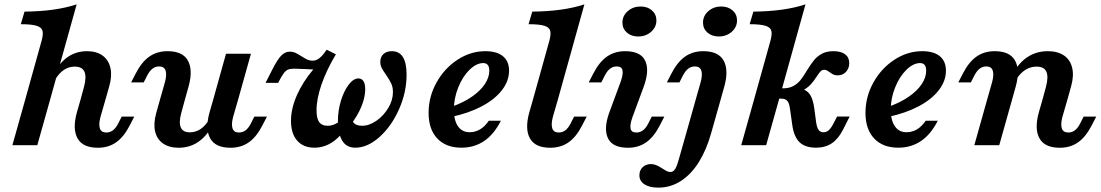

<svg xmlns="http://www.w3.org/2000/svg" viewBox="-20 -661 5012 874"><path d="M74.7 -550.8 91.6 -608.1Q162.7 -608.9 221.1 -616.9Q279.5 -625 328.9 -641.1L208.3 -208.2H94.9L169.5 -475.8Q177.6 -505.6 173.3 -521.2Q169.1 -536.7 146.5 -543.7Q123.9 -550.8 74.7 -550.8ZM94.9 -208.2H208.3L149.8 0H36.4ZM319.7 -357.8Q293.5 -357.8 271.1 -342.9Q248.7 -328 230.8 -298.2L226.5 -328.3Q252.9 -378 290.6 -403Q328.2 -428 376.4 -428Q419.8 -428 447.3 -407.7Q474.8 -387.5 482.8 -350.9Q490.8 -314.3 477.1 -267.6L460.3 -208.2H346.8L362.3 -265.4Q374.7 -311.8 364.2 -334.8Q353.8 -357.8 319.7 -357.8ZM463.9 -57.8Q480.9 -57.8 494.1 -67.8Q507.3 -77.8 517.8 -98.3L534.1 -130.3H591.3L570.6 -90Q543.3 -37 508.1 -12.7Q473 11.6 425.6 11.6Q357.2 11.6 333.3 -30.6Q309.4 -72.8 329.2 -146.7L346.8 -208.2H460.3L437.6 -129.7Q428.3 -95.5 434.6 -76.6Q440.9 -57.8 463.9 -57.8Z M704.4 -358.6Q687.4 -358.6 674.4 -348.6Q661.3 -338.6 650.5 -318.1L634.2 -286H577L597.7 -326.3Q625 -379.3 660.2 -403.7Q695.3 -428 742.7 -428Q811.1 -428 835 -385.8Q858.9 -343.6 839.1 -269.7L821.9 -208.2H708.4L730.7 -286.7Q740 -320.9 733.7 -339.8Q727.4 -358.6 704.4 -358.6ZM844 -58.6Q870.8 -58.6 893.1 -73.6Q915.4 -88.7 932.5 -118.1L945.5 -88.1Q918.9 -38.7 880.3 -13.6Q841.8 11.6 793.4 11.6Q750.2 11.6 722.3 -7.8Q694.4 -27.2 686.1 -62.7Q677.9 -98.3 690.8 -145.2L708.4 -208.2H821.9L805.1 -146.4Q793.2 -103.2 803 -80.9Q812.8 -58.6 844 -58.6ZM1008.8 -416.4H1122.3L1064.1 -208.2H950.7ZM1067.8 -57.8Q1084.7 -57.8 1098 -67.8Q1111.2 -77.8 1121.7 -98.3L1137.9 -130.3H1195.2L1174.4 -90Q1147.1 -37 1112 -12.7Q1076.9 11.6 1029.5 11.6Q961 11.6 937.1 -30.6Q913.2 -72.8 933.1 -146.7L950.7 -208.2H1064.1L1041.4 -129.7Q1032.2 -95.5 1038.5 -76.6Q1044.8 -57.8 1067.8 -57.8Z M1304.6 -110.8Q1304.6 -166.6 1331.3 -227.2Q1357.9 -287.8 1406 -344.8Q1389.8 -345.6 1373.1 -346.4Q1346.6 -347.6 1319.3 -348.4Q1300.4 -348.4 1290.2 -343.8Q1280.1 -339.1 1270.6 -326.3Q1261.1 -313.4 1246.1 -283.9H1188.9L1218.7 -342.7Q1242.2 -389.3 1259.9 -407.6Q1277.6 -425.8 1298.7 -425.8Q1313 -425.8 1324.7 -420.6Q1336.4 -415.3 1352.4 -404.8Q1368 -394.8 1379 -389.7Q1390.1 -384.7 1402.8 -384.7Q1414.1 -384.7 1423.8 -389.5Q1433.5 -394.3 1444 -405.2Q1454.5 -416.1 1467 -434.7L1509 -413.7Q1466.7 -343.1 1443.8 -277.3Q1420.9 -211.4 1420.9 -158.8Q1420.9 -121.9 1432.9 -105.2Q1444.9 -88.5 1470.5 -88.5Q1487.3 -88.5 1502.6 -95Q1517.8 -101.4 1534.4 -115.5L1558.4 -84.6Q1528.8 -37 1491.5 -12.9Q1454.1 11.3 1411.1 11.3Q1360.9 11.3 1332.8 -20.8Q1304.6 -52.8 1304.6 -110.8ZM1518.2 -110.8Q1518.2 -157 1531.8 -202Q1545.5 -247 1567.2 -275.5Q1588.9 -304 1611.5 -304Q1626.4 -304 1634.5 -291.6Q1642.5 -279.2 1642.5 -255.6Q1642.5 -218 1624.9 -175.3Q1607.3 -132.6 1574.2 -90.6L1548.1 -119.5L1577.2 -155.8Q1575.9 -123.1 1587.3 -105.8Q1598.7 -88.5 1627.8 -88.5Q1660.6 -88.5 1693.5 -111.3Q1726.4 -134.1 1747.5 -169.7Q1768.7 -205.3 1768.7 -241.3Q1768.7 -264.7 1760.6 -281.5Q1752.5 -298.3 1737.1 -320.9Q1724.1 -338.7 1717.7 -351.5Q1711.2 -364.2 1711.2 -379.5Q1711.2 -401.7 1725.3 -414.9Q1739.5 -428 1763.7 -428Q1797.3 -428 1814 -401.3Q1830.8 -374.7 1830.8 -321.1Q1830.8 -241.3 1796.5 -163.9Q1762.2 -86.4 1707.8 -37.6Q1653.3 11.3 1597.3 11.3Q1556.9 11.3 1537.6 -21.1Q1518.2 -53.4 1518.2 -110.8Z M1931 -147Q1931 -220.3 1966.9 -285.1Q2002.9 -349.9 2062.4 -388.9Q2121.9 -428 2189.4 -428Q2241.7 -428 2269.5 -405.1Q2297.3 -382.1 2297.3 -339.2Q2297.3 -292.6 2265 -250.7Q2232.7 -208.8 2173.5 -177.3Q2114.2 -145.9 2034.9 -129L2035.8 -175Q2091.3 -194.8 2129.7 -221.9Q2168.1 -248.9 2187.7 -279.1Q2207.3 -309.2 2207.3 -338.8Q2207.3 -357.2 2200.1 -365.6Q2193 -373.9 2180 -373.9Q2148.6 -373.9 2117.2 -343.2Q2085.8 -312.5 2066 -263Q2046.1 -213.6 2046.1 -161.8Q2046.1 -113.4 2064.7 -86.3Q2083.4 -59.1 2117.7 -59.1Q2143.6 -59.1 2165.5 -72.2Q2187.3 -85.3 2205.1 -111.3H2260Q2229.1 -49.9 2184.1 -19.3Q2139.2 11.3 2080.2 11.3Q2010.1 11.3 1970.5 -30.6Q1931 -72.6 1931 -147Z M2386 -550.8 2402.9 -608.1Q2474 -608.9 2532.4 -616.9Q2590.7 -625 2640.2 -641.1L2519.6 -208.2H2406.2L2480.8 -475.8Q2488.8 -505.6 2484.6 -521.2Q2480.3 -536.7 2457.8 -543.7Q2435.2 -550.8 2386 -550.8ZM2523.3 -57.8Q2540.2 -57.8 2553.5 -67.8Q2566.7 -77.8 2577.2 -98.3L2593.4 -130.3H2650.7L2629.9 -90Q2602.6 -37 2567.5 -12.7Q2532.4 11.6 2485 11.6Q2416.5 11.6 2392.6 -30.6Q2368.7 -72.8 2388.6 -146.7L2406.2 -208.2H2519.6L2496.9 -129.7Q2487.7 -95.5 2494 -76.6Q2500.3 -57.8 2523.3 -57.8Z M2787.4 -358.6Q2770.5 -358.6 2757.4 -348.6Q2744.4 -338.6 2733.5 -318.1L2717.3 -286H2660L2680.8 -326.3Q2708.1 -379.3 2743.2 -403.7Q2778.4 -428 2825.7 -428Q2894.6 -428 2915.9 -386.6Q2937.2 -345.2 2912.6 -272.8L2858.7 -126.9Q2846.7 -93.1 2850.5 -75.4Q2854.2 -57.8 2876.8 -57.8Q2893.7 -57.8 2906.9 -67.8Q2920.2 -77.8 2930.7 -98.3L2946.9 -130.3H3004.2L2983.4 -90Q2956.1 -37 2921 -12.7Q2885.8 11.6 2838.5 11.6Q2770 11.6 2748.5 -29.8Q2727 -71.2 2751.6 -143.5L2805.5 -289.4Q2817.5 -323.3 2813.7 -340.9Q2810 -358.6 2787.4 -358.6ZM2813.3 -558.2Q2813.3 -588.8 2837.4 -610.1Q2861.5 -631.4 2896.2 -631.4Q2927.6 -631.4 2947.8 -613.6Q2968 -595.8 2968 -568.1Q2968 -537.5 2943.9 -516.2Q2919.8 -494.9 2885.1 -494.9Q2853.7 -494.9 2833.5 -512.7Q2813.3 -530.5 2813.3 -558.2Z M3143.1 -358.6Q3126.1 -358.6 3113.1 -348.6Q3100 -338.6 3089.2 -318.1L3072.9 -286H3015.7L3036.4 -326.3Q3063.7 -379.3 3098.9 -403.7Q3134 -428 3181.4 -428Q3249.8 -428 3273.7 -385.8Q3297.6 -343.6 3277.8 -269.7L3260.6 -208.2H3147.1L3169.4 -286.7Q3178.7 -320.9 3172.4 -339.8Q3166.1 -358.6 3143.1 -358.6ZM3231.1 -103.7 3217.4 -55.4Q3196.4 20 3161.7 76Q3127 131.9 3080 162.5Q3032.9 193.1 2976.9 193.1Q2936.6 193.1 2913.6 178.1Q2890.6 163 2890.6 137.1Q2890.6 114.5 2905.3 100.2Q2920 85.9 2943.5 85.9Q2952.4 85.9 2961.5 88.8Q2970.6 91.6 2979.1 96.4Q2987.6 101.2 2995.3 106.1Q3007.2 114.1 3015.6 118Q3024.1 121.9 3031.4 121.9Q3041.3 121.9 3048.2 114.8Q3055.1 107.8 3060.5 94Q3065.8 80.1 3074.1 50L3117.7 -103.7L3147.1 -208.2H3260.6ZM3180.2 -558.2Q3180.2 -588.8 3204.3 -610.1Q3228.5 -631.4 3263.1 -631.4Q3294.5 -631.4 3314.8 -613.6Q3335 -595.8 3335 -568.1Q3335 -537.5 3310.9 -516.2Q3286.7 -494.9 3252.1 -494.9Q3220.7 -494.9 3200.4 -512.7Q3180.2 -530.5 3180.2 -558.2Z M3392.4 -550.8 3409.4 -608.1Q3480.4 -608.9 3538.8 -616.9Q3597.2 -625 3646.6 -641.1L3526.1 -208.2H3412.6L3487.2 -475.8Q3495.3 -505.6 3491 -521.2Q3486.8 -536.7 3464.2 -543.7Q3441.6 -550.8 3392.4 -550.8ZM3412.6 -208.2H3526.1L3467.6 0H3354.1ZM3586.6 -91.4 3576.4 -163.8Q3574.1 -182.8 3569.2 -193.3Q3564.2 -203.8 3556 -207.9Q3547.8 -212.1 3534.5 -212.1H3500.4L3513.4 -258.9H3544.8Q3572.7 -258.9 3592.4 -270Q3612 -281.1 3624.7 -297.5Q3637.5 -313.8 3653.6 -340.9Q3671.8 -369.9 3685.3 -386.8Q3698.8 -403.8 3720.4 -415.9Q3742 -428 3773.5 -428Q3808.4 -428 3827.1 -413.8Q3845.8 -399.6 3845.8 -373.6Q3845.8 -349.7 3831 -333.8Q3816.2 -317.9 3793.2 -317.9Q3781.7 -317.9 3773.8 -321.6Q3765.8 -325.4 3756.5 -332.5Q3750 -337.5 3744.3 -340.4Q3738.6 -343.3 3732.5 -343.3Q3722 -343.3 3715.6 -336.7Q3709.2 -330 3699.1 -314.7Q3685.1 -292.2 3669.4 -275.5Q3653.7 -258.7 3625.7 -245L3626.1 -257.8Q3653.2 -251.4 3667.2 -230.4Q3681.1 -209.4 3686.8 -166.9L3694.8 -106.5Q3698.4 -80.2 3706.3 -69.5Q3714.2 -58.9 3728.6 -58.9Q3742.3 -58.9 3753.1 -68.7Q3763.9 -78.5 3776 -102.4L3790.5 -130.6H3847.8L3818 -71.8Q3796.6 -29 3766.5 -8.8Q3736.5 11.3 3694.9 11.3Q3645.1 11.3 3619.5 -13.6Q3593.9 -38.5 3586.6 -91.4Z M3919.7 -147Q3919.7 -220.3 3955.6 -285.1Q3991.6 -349.9 4051.1 -388.9Q4110.6 -428 4178.1 -428Q4230.4 -428 4258.2 -405.1Q4286 -382.1 4286 -339.2Q4286 -292.6 4253.7 -250.7Q4221.4 -208.8 4162.2 -177.3Q4102.9 -145.9 4023.7 -129L4024.5 -175Q4080 -194.8 4118.4 -221.9Q4156.8 -248.9 4176.4 -279.1Q4196 -309.2 4196 -338.8Q4196 -357.2 4188.8 -365.6Q4181.7 -373.9 4168.7 -373.9Q4137.3 -373.9 4105.9 -343.2Q4074.6 -312.5 4054.7 -263Q4034.8 -213.6 4034.8 -161.8Q4034.8 -113.4 4053.5 -86.3Q4072.1 -59.1 4106.4 -59.1Q4132.3 -59.1 4154.2 -72.2Q4176 -85.3 4193.8 -111.3H4248.7Q4217.8 -49.9 4172.8 -19.3Q4127.9 11.3 4068.9 11.3Q3998.8 11.3 3959.3 -30.6Q3919.7 -72.6 3919.7 -147Z M4469.7 -358.6Q4452.8 -358.6 4439.7 -348.6Q4426.6 -338.6 4415.8 -318.1L4399.5 -286H4342.3L4363.1 -326.3Q4390.4 -379.3 4425.5 -403.7Q4460.6 -428 4508 -428Q4576.4 -428 4600.3 -385.8Q4624.2 -343.6 4604.4 -269.7L4587.2 -208.2H4473.7L4496.1 -286.7Q4505.3 -320.9 4499 -339.8Q4492.7 -358.6 4469.7 -358.6ZM4473.7 -208.2H4587.2L4528.7 0H4415.2ZM4698.6 -357.8Q4671.1 -357.8 4647.4 -342.9Q4623.7 -328 4605.4 -298.2L4592.4 -328.3Q4620.1 -378 4659.9 -403Q4699.7 -428 4749.7 -428Q4794.8 -428 4823.4 -408.4Q4851.9 -388.8 4860.6 -352.4Q4869.2 -316.1 4855.9 -268.4L4839.1 -208.2H4725.7L4741.2 -265.4Q4753.6 -311.8 4743.1 -334.8Q4732.7 -357.8 4698.6 -357.8ZM4842.8 -57.8Q4859.7 -57.8 4873 -67.8Q4886.2 -77.8 4896.7 -98.3L4912.9 -130.3H4970.2L4949.4 -90Q4922.1 -37 4887 -12.7Q4851.9 11.6 4804.5 11.6Q4736 11.6 4712.1 -30.6Q4688.2 -72.8 4708.1 -146.7L4725.7 -208.2H4839.1L4816.4 -129.7Q4807.2 -95.5 4813.5 -76.6Q4819.8 -57.8 4842.8 -57.8Z"/></svg>

Font: Playfair Micro SmCond SmLight
Style: Italic
Weight: 360
Width: 4
Italic angle: -15.6°
Designer: Claus Eggers Sørensen
Foundry: Claus Eggers Sørensen
Version: Version 2.203;Glyphs 3.3 (3326)